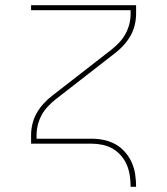

<svg xmlns="http://www.w3.org/2000/svg" viewBox="-20 -550 640 735"><path d="M480 165Q480 144 477 123Q474 102 466 82.5Q458 63 444 46.5Q430 30 412 19.5Q394 9 373 4.5Q352 0 331 0H99V-33Q99 -55 104.5 -77Q110 -99 121 -118Q132 -137 147 -153.5Q162 -170 179 -183L408 -361Q424 -374 437.5 -388.5Q451 -403 460.5 -420.5Q470 -438 475 -457.5Q480 -477 480 -497V-511H99V-530H501V-497Q501 -475 495.5 -453Q490 -431 479 -412Q468 -393 453 -376.5Q438 -360 421 -347L192 -169Q176 -156 162.5 -141.5Q149 -127 139.5 -109.5Q130 -92 125 -72.5Q120 -53 120 -33V-19H331Q355 -19 378.5 -14Q402 -9 422.5 2.5Q443 14 459 32.5Q475 51 484.5 72.5Q494 94 497.5 117.5Q501 141 501 165Z"/></svg>

Font: Iosevka Curly Thin Extended
Style: Regular
Weight: 100
Width: 7
Monospace: yes
Designer: Belleve Invis
Foundry: Belleve Invis
Version: Version 11.1.0; ttfautohint (v1.8.3)